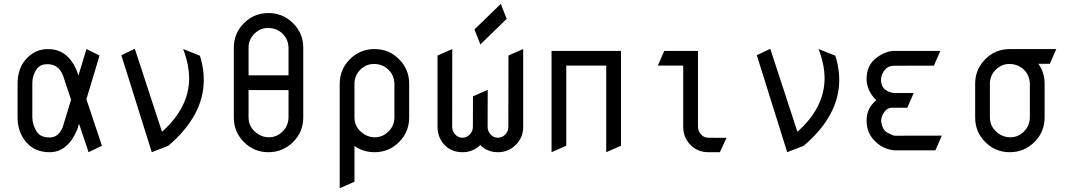

<svg xmlns="http://www.w3.org/2000/svg" viewBox="-20 -807 5655 1018"><path d="M231 -466.8Q194.8 -466.8 176.8 -443.4Q151.4 -409.2 151.4 -364.7V-361.8V-185.1Q151.4 -147.5 173.8 -110.4Q193.4 -78.1 243.2 -78.1Q290.5 -78.1 312.5 -132.8L356.9 -278.3L314.5 -405.3Q291.5 -466.8 231 -466.8ZM398.9 -151.4 389.6 -120.1Q338.9 0 243.2 0Q164.1 0 118.7 -53.7Q73.2 -107.4 73.2 -183.6V-363.3Q73.2 -450.2 126 -502Q171.4 -546.4 230.5 -546.4Q233.4 -546.4 236.8 -546.4Q350.1 -546.4 396 -407.2L438.5 -546.9L507.8 -512.7L438 -280.8L520.5 -34.2L449.7 0Z M1043.9 -499Q1060.5 -440.4 1060.5 -383.8Q1060.5 -383.8 1060.5 -382.8Q1060.5 -194.8 872.6 -34.2L784.7 0L623.5 -514.2L694.8 -548.3L838.9 -108.4Q982.9 -236.3 982.9 -393.1Q982.4 -459 957.5 -529.8L950.7 -547.4L1039.6 -511.7Z M1219.7 -554.2Q1219.7 -630.4 1273.4 -684.1Q1327.1 -737.8 1403.3 -737.8Q1479.5 -737.8 1533.7 -684.1Q1587.9 -630.4 1587.9 -554.2V-183.6Q1587.9 -107.4 1533.7 -53.7Q1479.5 0 1403.3 0Q1327.1 0 1273.4 -53.7Q1219.7 -107.4 1219.7 -183.6ZM1297.9 -185.1Q1297.9 -140.1 1330.6 -109.9Q1363.8 -79.1 1406.2 -79.1Q1447.3 -79.1 1478.5 -109.9Q1508.8 -139.6 1509.8 -185.1V-329.6H1297.9ZM1297.9 -407.7H1509.8V-552.7Q1508.8 -598.1 1478.5 -627.9Q1447.3 -658.7 1400.4 -658.7Q1359.4 -658.7 1328.6 -627.9Q1298.3 -597.7 1297.9 -555.7V-552.7Z M1859.4 -185.1Q1859.4 -140.1 1892.1 -109.9Q1925.3 -79.1 1967.8 -79.1Q2008.8 -79.1 2040 -109.9Q2070.3 -139.6 2071.3 -185.1V-361.8Q2070.3 -407.2 2040 -437Q2008.8 -467.8 1961.9 -467.8Q1920.9 -467.8 1890.1 -437Q1859.9 -406.7 1859.4 -364.7V-361.8ZM1781.2 190.9V-363.3Q1781.2 -439.5 1835.4 -493.2Q1889.6 -546.9 1965.8 -546.9Q2042 -546.9 2095.7 -493.2Q2149.4 -439.5 2149.4 -363.3V-183.6Q2149.4 -107.4 2095.7 -53.7Q2042 0 1965.8 0Q1905.8 0 1859.4 -33.2V156.7Z M2495.6 -650.9 2635.3 -786.6 2666.5 -707 2526.9 -571.3ZM2299.8 -133.3V-512.7L2377.9 -546.9L2377.4 -135.3Q2377.4 -110.8 2393.6 -93.8Q2409.7 -76.7 2431.6 -76.7Q2454.6 -76.7 2470.7 -93.8Q2487.3 -111.3 2487.3 -134.8V-135.3L2487.8 -296.4L2565.9 -330.6L2565.4 -135.3Q2565.4 -110.8 2581.5 -93.8Q2597.7 -76.7 2619.6 -76.7Q2642.1 -76.7 2658.7 -93.8Q2675.3 -110.8 2675.3 -135.3L2675.8 -512.7L2753.9 -546.9V-132.8Q2753.9 -78.1 2714.8 -39.1Q2675.8 0 2620.6 0Q2563.5 0 2526.4 -38.1Q2487.3 0 2432.6 0Q2374 0 2337.4 -38.1Q2300.3 -76.7 2299.8 -133.3Z M3272.5 -34.2 3194.3 0V-459H2982.4V-34.2L2904.3 0V-537.1H3272.5Z M3796.9 0Q3766.6 0 3736.3 0Q3679.2 0 3641.6 -38.1Q3602.5 -77.6 3602.5 -134.8V-135.3V-459H3467.8L3502 -537.1H3680.7V-135.3Q3681.2 -110.8 3697.3 -93.8Q3712.4 -77.1 3735.1 -76.7Q3757.8 -76.2 3832 -76.2Z M4413.1 -499Q4429.7 -440.4 4429.7 -383.8Q4429.7 -383.8 4429.7 -382.8Q4429.7 -194.8 4241.7 -34.2L4153.8 0L3992.7 -514.2L4064 -548.3L4208 -108.4Q4352.1 -236.3 4352.1 -393.1Q4351.6 -459 4326.7 -529.8L4319.8 -547.4L4408.7 -511.7Z M4574.7 -166.5Q4574.7 -234.9 4626 -274.9Q4574.7 -327.6 4574.7 -388.7Q4574.7 -462.4 4628.9 -502Q4677.2 -537.1 4722.7 -537.1H4965.8L4931.6 -459L4724.6 -458.5Q4692.4 -458.5 4676.8 -442.4Q4651.4 -416 4651.4 -384.3Q4651.4 -383.8 4651.4 -383.3Q4651.4 -343.8 4681.6 -326.2Q4703.1 -314 4723.6 -314H4824.7L4790.5 -235.8H4723.6H4722.7Q4715.8 -235.8 4709 -235.8Q4688.5 -235.4 4674.8 -220.7Q4652.3 -194.8 4651.9 -167.5Q4651.9 -162.6 4652.3 -159.7Q4659.7 -116.7 4685.1 -103.5Q4715.8 -87.4 4724.6 -87.4L4973.6 -87.9L4939.5 -9.8H4722.7Q4667 -15.1 4626 -51.8Q4574.7 -97.7 4574.7 -166.5Z M5150.4 -363.3Q5150.4 -439.5 5204.1 -493.2Q5257.8 -546.9 5334 -546.9H5580.6L5546.4 -468.8H5485.4Q5518.6 -422.9 5518.6 -363.3V-183.6Q5518.6 -107.4 5464.4 -53.7Q5410.2 0 5334 0Q5257.8 0 5204.1 -53.7Q5150.4 -107.4 5150.4 -183.6ZM5228.5 -185.1Q5228.5 -140.1 5261.2 -109.9Q5294.4 -79.1 5336.9 -79.1Q5377.9 -79.1 5409.2 -109.9Q5439.5 -139.6 5440.4 -185.1V-361.8Q5439.5 -407.2 5409.2 -437Q5377.9 -467.8 5331.1 -467.8Q5290 -467.8 5259.3 -437Q5229 -406.7 5228.5 -364.7V-361.8Z"/></svg>

Font: NovaMono
Style: Regular
Weight: 400
Monospace: yes
Version: Version 1.2